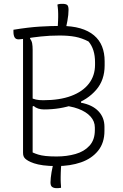

<svg xmlns="http://www.w3.org/2000/svg" viewBox="-20 -855 640 1000"><path d="M337 -804Q337 -792 335.5 -777Q334 -762 331 -746Q328 -730 324.5 -714Q321 -698 317 -685H277Q279 -696 280 -706.5Q281 -717 281.5 -727.5Q282 -738 282.5 -747.5Q283 -757 283 -766Q283 -775 283 -783Q283 -791 282.5 -799.5Q282 -808 281 -816Q280 -824 279 -831Q281 -832 282.5 -832.5Q284 -833 286.5 -833.5Q289 -834 292 -834.5Q295 -835 298.5 -835Q302 -835 306 -835Q322 -835 329.5 -829.5Q337 -824 337 -804ZM243 95Q243 84 244.5 70.5Q246 57 248.5 41.5Q251 26 255 9Q259 -8 264 -25H303Q301 -12 299.5 -0.5Q298 11 297.5 22Q297 33 296.5 44Q296 55 296 67Q296 75 296 83Q296 91 296.5 98Q297 105 297.5 111.5Q298 118 298 123Q297 123 295 123.5Q293 124 291 124Q289 124 286.5 124.5Q284 125 281 125Q278 125 275 125Q261 125 252 119Q243 113 243 95ZM275 10Q234 10 205 6Q176 2 157 -4.5Q138 -11 127 -17.5Q116 -24 111 -29Q105 -35 102.5 -42Q100 -49 100 -60Q100 -138 100 -214.5Q100 -291 100 -368Q100 -445 100 -523.5Q100 -602 100 -684H150L136 -654Q145 -643 147.5 -629Q150 -615 150 -597Q150 -532 150 -466.5Q150 -401 150 -334.5Q150 -268 150 -199.5Q150 -131 150 -61Q163 -55 179 -50Q195 -45 218 -42.5Q241 -40 275 -40Q328 -40 373.5 -53Q419 -66 446.5 -96.5Q474 -127 474 -177V-191Q474 -223 451.5 -248Q429 -273 387.5 -288.5Q346 -304 288 -307H140V-321L402 -334V-320Q461 -309 492.5 -276Q524 -243 524 -195V-173Q524 -111 491 -70Q458 -29 402 -9.5Q346 10 275 10ZM50 -700Q129 -713 188 -716.5Q247 -720 296 -720Q355 -720 398 -707.5Q441 -695 469.5 -671Q498 -647 511.5 -613Q525 -579 525 -536V-514Q525 -438 481 -387Q437 -336 365.5 -310.5Q294 -285 209 -285Q193 -285 179 -289.5Q165 -294 156 -303L138 -296V-347Q152 -340 167 -336.5Q182 -333 205 -333Q291 -333 351 -355.5Q411 -378 443 -419.5Q475 -461 475 -518V-530Q475 -565 466.5 -592Q458 -619 441 -639Q406 -657 371.5 -663.5Q337 -670 290 -670Q238 -670 193 -665Q148 -660 117.5 -655Q87 -650 77 -650Q62 -650 56 -660.5Q50 -671 50 -690Q50 -692 50 -695Q50 -698 50 -700Z"/></svg>

Font: Recursive Casual Light
Style: Regular
Weight: 300
Version: Version 1.047